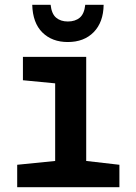

<svg xmlns="http://www.w3.org/2000/svg" viewBox="-20 -784 570 804"><path d="M52 0V-94L211 -110V-435L76 -448V-546H341V-110L480 -94V0ZM264 -608Q198 -608 157.5 -648Q117 -688 115 -764H192Q196 -726 215 -710Q234 -694 264 -694Q295 -694 314 -710Q333 -726 337 -764H414Q413 -691 372.5 -649.5Q332 -608 264 -608Z"/></svg>

Font: Noto Sans Mono Condensed
Style: Bold
Weight: 700
Width: 3
Designer: Monotype Design Team
Foundry: Monotype Imaging Inc.
Version: Version 2.014